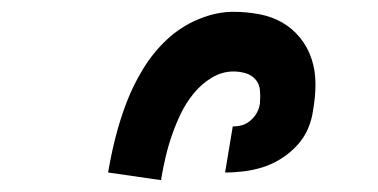

<svg xmlns="http://www.w3.org/2000/svg" viewBox="-20 -800 640 325"><path d="M253 -495 163 -508Q168 -538 175.5 -567.5Q183 -597 194 -626Q205 -655 222 -683Q239 -711 262.5 -733Q286 -755 316 -767.5Q346 -780 375 -780Q397 -780 418.5 -776Q440 -772 457.5 -762Q475 -752 488 -736Q501 -720 507.5 -700Q514 -680 514 -658Q514 -636 510 -614Q508 -598 501.5 -582.5Q495 -567 483 -554Q471 -541 456 -531.5Q441 -522 425 -517Q409 -512 393 -510Q377 -508 361 -508L374 -586Q382 -586 389.5 -588Q397 -590 404 -596Q411 -602 415 -609.5Q419 -617 420 -625V-626Q421 -637 420 -647.5Q419 -658 412.5 -665.5Q406 -673 396 -676Q386 -679 375 -679Q356 -679 338.5 -668.5Q321 -658 308 -642Q295 -626 286.5 -608.5Q278 -591 271.5 -572.5Q265 -554 260.5 -535Q256 -516 253 -498Z"/></svg>

Font: Iosevka Extended Oblique
Style: Bold
Weight: 700
Width: 7
Italic angle: -9°
Monospace: yes
Designer: Belleve Invis
Foundry: Belleve Invis
Version: Version 32.5.0; ttfautohint (v1.8.4)